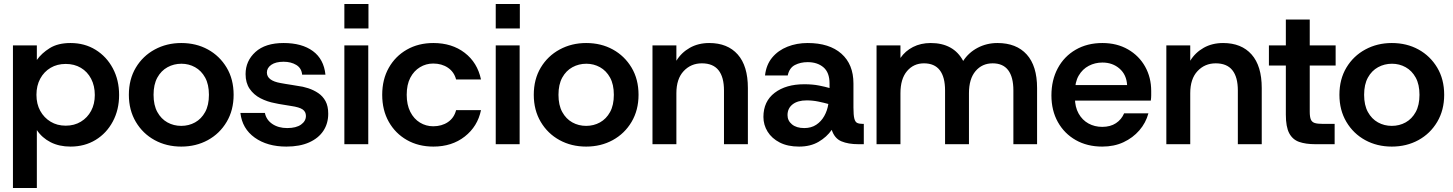

<svg xmlns="http://www.w3.org/2000/svg" viewBox="-20 -724 7296 964"><path d="M45 220V-496H165V-423Q189 -457 230 -482.5Q271 -508 334 -508Q405 -508 460 -474Q515 -440 546.5 -381Q578 -322 578 -247Q578 -173 546.5 -114Q515 -55 460 -21.5Q405 12 334 12Q277 12 234 -10Q191 -32 165 -71V220ZM310 -93Q353 -93 386 -113Q419 -133 437.5 -167.5Q456 -202 456 -247Q456 -293 437.5 -328.5Q419 -364 386 -383.5Q353 -403 310 -403Q267 -403 234 -383.5Q201 -364 182 -329Q163 -294 163 -248Q163 -202 182 -167.5Q201 -133 234 -113Q267 -93 310 -93Z M890 12Q816 12 756.5 -20.5Q697 -53 662 -112Q627 -171 627 -248Q627 -326 662 -384.5Q697 -443 757 -475.5Q817 -508 890 -508Q965 -508 1024 -475.5Q1083 -443 1118 -384.5Q1153 -326 1153 -248Q1153 -171 1118 -112Q1083 -53 1023.5 -20.5Q964 12 890 12ZM890 -92Q928 -92 959.5 -109.5Q991 -127 1010 -161.5Q1029 -196 1029 -248Q1029 -300 1010 -334.5Q991 -369 959.5 -386.5Q928 -404 891 -404Q853 -404 821 -386.5Q789 -369 770 -334.5Q751 -300 751 -248Q751 -196 770 -161.5Q789 -127 820.5 -109.5Q852 -92 890 -92Z M1418 12Q1322 12 1259 -33Q1196 -78 1187 -157H1310Q1317 -122 1347.5 -101.5Q1378 -81 1422 -81Q1467 -81 1491.5 -98.5Q1516 -116 1516 -142Q1516 -163 1499.5 -174.5Q1483 -186 1441 -192Q1425 -195 1401.5 -198.5Q1378 -202 1361 -206Q1322 -213 1288 -230.5Q1254 -248 1233.5 -278Q1213 -308 1213 -352Q1213 -418 1262.5 -463Q1312 -508 1404 -508Q1496 -508 1551 -467.5Q1606 -427 1614 -349H1497Q1494 -382 1467.5 -398Q1441 -414 1404 -414Q1364 -414 1342 -398.5Q1320 -383 1320 -360Q1320 -319 1389 -307Q1399 -305 1414.5 -302.5Q1430 -300 1446 -297.5Q1462 -295 1473 -293Q1500 -290 1527.5 -281Q1555 -272 1578 -256.5Q1601 -241 1614.5 -216Q1628 -191 1628 -153Q1628 -104 1603.5 -67Q1579 -30 1532 -9Q1485 12 1418 12Z M1709 0V-496H1829V0ZM1709 -581V-704H1830V-581Z M2156 12Q2081 12 2023 -21Q1965 -54 1932 -112.5Q1899 -171 1899 -248Q1899 -325 1932 -383.5Q1965 -442 2023 -475Q2081 -508 2156 -508Q2249 -508 2313 -459Q2377 -410 2395 -325H2270Q2260 -363 2229 -384Q2198 -405 2155 -405Q2119 -405 2088.5 -386.5Q2058 -368 2040 -333.5Q2022 -299 2022 -248Q2022 -198 2040 -162.5Q2058 -127 2088.5 -108.5Q2119 -90 2155 -90Q2198 -90 2229 -111Q2260 -132 2270 -171H2395Q2378 -89 2313.5 -38.5Q2249 12 2156 12Z M2469 0V-496H2589V0ZM2469 -581V-704H2590V-581Z M2923 12Q2849 12 2789.5 -20.5Q2730 -53 2695 -112Q2660 -171 2660 -248Q2660 -326 2695 -384.5Q2730 -443 2790 -475.5Q2850 -508 2923 -508Q2998 -508 3057 -475.5Q3116 -443 3151 -384.5Q3186 -326 3186 -248Q3186 -171 3151 -112Q3116 -53 3056.5 -20.5Q2997 12 2923 12ZM2923 -92Q2961 -92 2992.5 -109.5Q3024 -127 3043 -161.5Q3062 -196 3062 -248Q3062 -300 3043 -334.5Q3024 -369 2992.5 -386.5Q2961 -404 2924 -404Q2886 -404 2854 -386.5Q2822 -369 2803 -334.5Q2784 -300 2784 -248Q2784 -196 2803 -161.5Q2822 -127 2853.5 -109.5Q2885 -92 2923 -92Z M3256 0V-496H3376V-419Q3401 -460 3443.5 -484Q3486 -508 3541 -508Q3633 -508 3684 -450.5Q3735 -393 3735 -282V0H3615V-270Q3615 -337 3587.5 -371.5Q3560 -406 3504 -406Q3449 -406 3412.5 -367Q3376 -328 3376 -256V0Z M3992 12Q3935 12 3895 -8.5Q3855 -29 3834 -63Q3813 -97 3813 -137Q3813 -215 3869.5 -258Q3926 -301 4018 -301Q4060 -301 4092.5 -294.5Q4125 -288 4145 -282V-305Q4145 -360 4114.5 -386Q4084 -412 4035 -412Q3999 -412 3971 -397.5Q3943 -383 3935 -345H3821Q3827 -399 3857 -435Q3887 -471 3933.5 -489.5Q3980 -508 4035 -508Q4144 -508 4204.5 -454.5Q4265 -401 4265 -305V-184Q4265 -146 4269.5 -128.5Q4274 -111 4284.5 -106.5Q4295 -102 4312 -102H4317V0H4290Q4239 0 4204.5 -14.5Q4170 -29 4156 -72Q4131 -36 4090 -12Q4049 12 3992 12ZM4018 -81Q4053 -81 4078 -97.5Q4103 -114 4118.5 -141.5Q4134 -169 4139 -202Q4118 -208 4089 -214Q4060 -220 4030 -220Q3985 -220 3959.5 -200Q3934 -180 3934 -146Q3934 -118 3956.5 -99.5Q3979 -81 4018 -81Z M4381 0V-496H4501V-433Q4525 -468 4564 -488Q4603 -508 4653 -508Q4710 -508 4751 -485.5Q4792 -463 4816 -418Q4843 -460 4888.5 -484Q4934 -508 4988 -508Q5083 -508 5135 -450.5Q5187 -393 5187 -282V0H5068V-270Q5068 -337 5042 -371.5Q5016 -406 4964 -406Q4911 -406 4878 -367Q4845 -328 4845 -256V0H4725V-270Q4725 -337 4698.5 -371.5Q4672 -406 4619 -406Q4567 -406 4534 -367Q4501 -328 4501 -256V0Z M5514 12Q5439 12 5381.5 -20.5Q5324 -53 5291.5 -111Q5259 -169 5259 -245Q5259 -322 5291 -381.5Q5323 -441 5381 -474.5Q5439 -508 5515 -508Q5588 -508 5643.5 -476Q5699 -444 5729.5 -389.5Q5760 -335 5760 -267Q5760 -257 5760 -245Q5760 -233 5758 -219H5346V-297H5639Q5636 -349 5601 -379.5Q5566 -410 5515 -410Q5478 -410 5446.5 -393.5Q5415 -377 5396 -344.5Q5377 -312 5377 -262V-233Q5377 -187 5395.5 -154Q5414 -121 5445 -104Q5476 -87 5514 -87Q5555 -87 5583 -105.5Q5611 -124 5624 -155H5746Q5733 -107 5700.5 -69.5Q5668 -32 5621 -10Q5574 12 5514 12Z M5836 0V-496H5956V-419Q5981 -460 6023.5 -484Q6066 -508 6121 -508Q6213 -508 6264 -450.5Q6315 -393 6315 -282V0H6195V-270Q6195 -337 6167.5 -371.5Q6140 -406 6084 -406Q6029 -406 5992.5 -367Q5956 -328 5956 -256V0Z M6584 0Q6536 0 6503 -11.5Q6470 -23 6453 -55Q6436 -87 6436 -148V-395H6351V-496H6436V-626H6556V-496H6686V-395H6556V-164Q6556 -137 6561.5 -124Q6567 -111 6581 -106.5Q6595 -102 6622 -102H6681V0Z M6968 12Q6894 12 6834.5 -20.5Q6775 -53 6740 -112Q6705 -171 6705 -248Q6705 -326 6740 -384.5Q6775 -443 6835 -475.5Q6895 -508 6968 -508Q7043 -508 7102 -475.5Q7161 -443 7196 -384.5Q7231 -326 7231 -248Q7231 -171 7196 -112Q7161 -53 7101.5 -20.5Q7042 12 6968 12ZM6968 -92Q7006 -92 7037.5 -109.5Q7069 -127 7088 -161.5Q7107 -196 7107 -248Q7107 -300 7088 -334.5Q7069 -369 7037.5 -386.5Q7006 -404 6969 -404Q6931 -404 6899 -386.5Q6867 -369 6848 -334.5Q6829 -300 6829 -248Q6829 -196 6848 -161.5Q6867 -127 6898.5 -109.5Q6930 -92 6968 -92Z"/></svg>

Font: Host Grotesk SemiBold
Style: Regular
Weight: 600
Designer: Doukan Karapınar
Foundry: Element Type
Version: Version 1.003